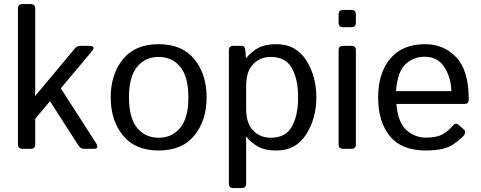

<svg xmlns="http://www.w3.org/2000/svg" viewBox="-20 -741 2397 956"><path d="M91.3 0Q69.3 0 69.3 -22V-698.7Q69.3 -720.7 91.3 -720.7H133.3Q155.3 -720.7 155.3 -698.7V-292.5Q155.3 -277.8 154.3 -263.2H155.3L353 -500Q363.8 -512.7 378.9 -512.7H423.3Q460.4 -512.7 436 -483.9L282.7 -301.3L458 -28.8Q476.6 0 445.3 0H397.5Q381.3 0 369.6 -18.1L229 -237.3L155.3 -149.4V-22Q155.3 0 133.3 0Z M531.2 -256.3Q531.2 -371.1 592 -446Q652.8 -521 770 -521Q887.2 -521 948 -446Q1008.8 -371.1 1008.8 -256.3Q1008.8 -141.6 948 -66.7Q887.2 8.3 770 8.3Q652.8 8.3 592 -66.7Q531.2 -141.6 531.2 -256.3ZM622.1 -256.3Q622.1 -153.8 662.6 -104.5Q703.1 -55.2 770 -55.2Q836.9 -55.2 877.4 -104.5Q918 -153.8 918 -256.3Q918 -358.9 877.4 -408.2Q836.9 -457.5 770 -457.5Q703.1 -457.5 662.6 -408.2Q622.1 -358.9 622.1 -256.3Z M1141.6 195.3Q1119.6 195.3 1119.6 173.3V-490.7Q1119.6 -512.7 1141.6 -512.7H1182.6Q1200.2 -512.7 1201.7 -490.7L1204.6 -451.7H1205.6Q1232.4 -483.9 1266.1 -502.4Q1299.8 -521 1356 -521Q1453.6 -521 1504.4 -441.2Q1555.2 -361.3 1555.2 -256.3Q1555.2 -151.4 1504.4 -71.5Q1453.6 8.3 1356 8.3Q1299.8 8.3 1266.1 -10.3Q1232.4 -28.8 1205.6 -61H1204.6Q1205.6 -46.4 1205.6 -31.2V173.3Q1205.6 195.3 1183.6 195.3ZM1205.6 -200.2Q1205.6 -127 1240.5 -91.1Q1275.4 -55.2 1328.1 -55.2Q1402.3 -55.2 1433.3 -110.8Q1464.4 -166.5 1464.4 -256.3Q1464.4 -346.2 1433.3 -401.9Q1402.3 -457.5 1328.1 -457.5Q1275.4 -457.5 1240.5 -421.6Q1205.6 -385.7 1205.6 -312.5Z M1688 0Q1666 0 1666 -22V-490.7Q1666 -512.7 1688 -512.7H1730Q1752 -512.7 1752 -490.7V-22Q1752 0 1730 0ZM1688 -605.5Q1666 -605.5 1666 -627.4V-669.4Q1666 -691.4 1688 -691.4H1730Q1752 -691.4 1752 -669.4V-627.4Q1752 -605.5 1730 -605.5Z M1862.8 -256.3Q1862.8 -377.4 1923.3 -449.2Q1983.9 -521 2096.7 -521Q2190.4 -521 2252.2 -455.3Q2314 -389.6 2314 -245.6Q2314 -223.6 2293.9 -223.6H1953.6Q1961.9 -129.4 2004.4 -92.5Q2046.9 -55.7 2100.6 -55.7Q2157.2 -55.7 2187.5 -74.7Q2217.8 -93.8 2231.9 -112.3Q2247.6 -132.8 2262.2 -120.1L2291 -95.2Q2302.2 -85.4 2291 -68.4Q2281.7 -54.2 2238 -22.9Q2194.3 8.3 2100.6 8.3Q1978.5 8.3 1920.7 -63.5Q1862.8 -135.3 1862.8 -256.3ZM1951.7 -287.1H2227.5Q2225.6 -355.5 2192.4 -407Q2159.2 -458.5 2094.7 -458.5Q2038.1 -458.5 1998.5 -420.7Q1959 -382.8 1951.7 -287.1Z"/></svg>

Font: Istok
Style: Regular
Weight: 500
Designer: Andrey V. Panov
Foundry: Andrey V. Panov
Version: Version 1.0.3